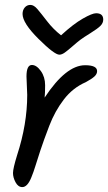

<svg xmlns="http://www.w3.org/2000/svg" viewBox="-20 -776 441 783"><path d="M372 -722Q401 -722 401 -696Q401 -682 389.5 -670.5Q378 -659 349 -641Q320 -623 308 -614Q296 -605 276 -587.5Q256 -570 244 -561.5Q232 -553 222 -553Q202 -553 137 -617.5Q72 -682 72 -719Q72 -735 81 -745.5Q90 -756 104 -756Q118 -756 132.5 -739Q147 -722 172 -689.5Q197 -657 229 -632Q279 -678 317.5 -700Q356 -722 372 -722ZM91 -389 88 -464Q88 -511 110 -511Q129 -511 146.5 -486.5Q164 -462 164 -428.5Q164 -395 162 -378Q249 -510 327 -510Q376 -510 376 -486Q376 -474 365 -464Q354 -454 330 -441Q277 -418 240.5 -370.5Q204 -323 181 -263Q158 -203 144.5 -162Q131 -121 124 -98Q117 -75 108 -53Q92 -13 71 -13Q54 -13 43.5 -32.5Q33 -52 33 -70.5Q33 -89 50 -144Q91 -270 91 -389Z"/></svg>

Font: Kalam
Style: Regular
Weight: 400
Designer: Lipi Raval (Devanagari and Latin), Jonny Pinhorn (Latin)
Foundry: Indian Type Foundry
Version: Version 2.001;PS 1.0;hotconv 1.0.79;makeotf.lib2.5.61930; tt